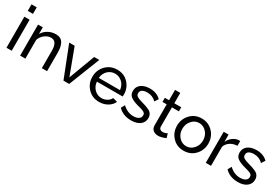

<svg xmlns="http://www.w3.org/2000/svg" viewBox="69 -1759 4065 2797"><g transform="rotate(30 2102.0 -360.0)"><path d="M71 -620V-730H159V-620ZM71 0V-522H159V0Z M754 0H666V-292Q666 -452 563 -452Q508 -452 457.5 -412.5Q407 -373 389 -315V0H301V-522H381V-410Q412 -465 470.5 -498Q529 -531 598 -531Q683 -531 718.5 -473Q754 -415 754 -312Z M1030 0 825 -522H917L1081 -84L1245 -522H1331L1126 0Z M1632 10Q1516 10 1441 -69Q1366 -148 1366 -261Q1366 -373 1441.5 -452Q1517 -531 1633 -531Q1748 -531 1821 -452.5Q1894 -374 1894 -265Q1894 -243 1892 -231H1459Q1465 -155 1515.5 -105.5Q1566 -56 1635 -56Q1684 -56 1726 -80Q1768 -104 1784 -143L1860 -122Q1834 -63 1772 -26.5Q1710 10 1632 10ZM1456 -292H1812Q1805 -368 1754 -416.5Q1703 -465 1633 -465Q1563 -465 1512 -416Q1461 -367 1456 -292Z M2171 10Q2034 10 1951 -76L1985 -138Q2069 -60 2167 -60Q2222 -60 2255.5 -81Q2289 -102 2289 -141Q2289 -153 2286.5 -162.5Q2284 -172 2275.5 -179.5Q2267 -187 2261 -191.5Q2255 -196 2238.5 -202Q2222 -208 2213 -210.5Q2204 -213 2181 -219.5Q2158 -226 2146 -229Q2059 -254 2019.5 -286Q1980 -318 1980 -376Q1980 -449 2035.5 -490Q2091 -531 2181 -531Q2299 -531 2367 -460L2327 -399Q2266 -462 2176 -462Q2128 -462 2095.5 -444.5Q2063 -427 2063 -386Q2063 -368 2069.5 -355.5Q2076 -343 2094 -332.5Q2112 -322 2129 -316.5Q2146 -311 2181 -300Q2226 -287 2247.5 -280Q2269 -273 2298.5 -259.5Q2328 -246 2341.5 -232.5Q2355 -219 2365 -197Q2375 -175 2375 -147Q2375 -74 2319.5 -32Q2264 10 2171 10Z M2750 -26Q2677 7 2623 7Q2572 7 2538.5 -20.5Q2505 -48 2505 -102V-453H2434V-522H2505V-696H2593V-522H2710V-453H2593V-129Q2594 -102 2610.5 -88Q2627 -74 2652 -74Q2692 -74 2729 -96Z M3053 -531Q3168 -531 3242.5 -451.5Q3317 -372 3317 -260Q3317 -148 3242.5 -69Q3168 10 3053 10Q2938 10 2864 -69Q2790 -148 2790 -260Q2790 -372 2864.5 -451.5Q2939 -531 3053 -531ZM3227 -261Q3227 -342 3176 -398.5Q3125 -455 3053 -455Q2982 -455 2931 -398Q2880 -341 2880 -259Q2880 -178 2930.5 -122Q2981 -66 3053 -66Q3125 -66 3176 -122.5Q3227 -179 3227 -261Z M3700 -445Q3633 -443 3583 -411Q3533 -379 3512 -322V0H3424V-522H3506V-401Q3533 -455 3577.5 -488.5Q3622 -522 3671 -526Q3693 -526 3700 -525Z M3966 10Q3829 10 3746 -76L3780 -138Q3864 -60 3962 -60Q4017 -60 4050.5 -81Q4084 -102 4084 -141Q4084 -153 4081.5 -162.5Q4079 -172 4070.5 -179.5Q4062 -187 4056 -191.5Q4050 -196 4033.5 -202Q4017 -208 4008 -210.5Q3999 -213 3976 -219.5Q3953 -226 3941 -229Q3854 -254 3814.5 -286Q3775 -318 3775 -376Q3775 -449 3830.5 -490Q3886 -531 3976 -531Q4094 -531 4162 -460L4122 -399Q4061 -462 3971 -462Q3923 -462 3890.5 -444.5Q3858 -427 3858 -386Q3858 -368 3864.5 -355.5Q3871 -343 3889 -332.5Q3907 -322 3924 -316.5Q3941 -311 3976 -300Q4021 -287 4042.5 -280Q4064 -273 4093.5 -259.5Q4123 -246 4136.5 -232.5Q4150 -219 4160 -197Q4170 -175 4170 -147Q4170 -74 4114.5 -32Q4059 10 3966 10Z"/></g></svg>

Font: Raleway-v4020 Medium
Style: Regular
Weight: 500
Designer: Matt McInerney, Pablo Impallari, Rodrigo Fuenzalida
Foundry: Matt McInerney, Pablo Impallari, Rodrigo Fuenzalida
Version: Version 4.020;PS 004.020;hotconv 1.0.88;makeotf.lib2.5.64775